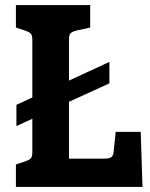

<svg xmlns="http://www.w3.org/2000/svg" viewBox="-20 -740 594 760"><path d="M544 0H43V-89L79 -101Q97 -107 102.5 -114Q108 -121 108 -139V-270L45 -241V-325L108 -354V-581Q108 -599 102.5 -606Q97 -613 79 -619L43 -631V-720H337V-631L282 -619Q264 -614 258.5 -607.5Q253 -601 253 -581V-421L413 -495V-410L253 -337V-112H392Q412 -112 420.5 -118Q429 -124 430 -141L438 -218H537Z"/></svg>

Font: Enriqueta
Style: Bold
Weight: 700
Designer: Viviana Monsalve, Gustavo Ibarra
Foundry: 72Puntos
Version: Version 2.000